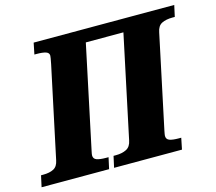

<svg xmlns="http://www.w3.org/2000/svg" viewBox="-125 -841 1087 967"><g transform="rotate(-15 418.5 -357.0)"><path d="M-10 -59H2Q35 -59 56 -70Q77 -81 83 -112L184 -587Q191 -622 191 -629Q191 -644 174.5 -649.5Q158 -655 126 -655H115L127 -714H860L847 -655H835Q801 -655 779 -644Q757 -633 751 -600L648 -114Q644 -94 644 -89Q644 -71 660 -65Q676 -59 709 -59H721L709 0H355L368 -59H380Q413 -59 435.5 -70.5Q458 -82 464 -114L577 -647H381L268 -113Q264 -95 264 -89Q264 -71 280.5 -65Q297 -59 330 -59H342L329 0H-23Z"/></g></svg>

Font: Noto Serif NarrowBlack
Style: Italic
Weight: 900
Width: 4
Italic angle: -12°
Designer: Monotype Design Team
Foundry: Monotype Imaging Inc.
Version: Version 1.001